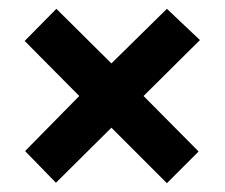

<svg xmlns="http://www.w3.org/2000/svg" viewBox="-20 -562 510 436"><path d="M359 -542 233 -418 108 -542 36 -469 160 -344 37 -219 107 -147 233 -272 359 -146 431 -218 306 -344 434 -471Z"/></svg>

Font: Noto Sans Kannada ExtraCondensed
Style: Bold
Weight: 700
Width: 2
Designer: Jelle Bosma - Monotype Design Team
Foundry: Monotype Imaging Inc.
Version: Version 2.005